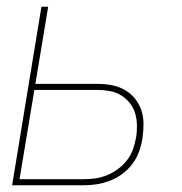

<svg xmlns="http://www.w3.org/2000/svg" viewBox="-20 -550 540 570"><path d="M16 0 103 -530H123L85 -301H271Q292 -301 312.5 -297Q333 -293 350.5 -283Q368 -273 380.5 -257.5Q393 -242 399.5 -223Q406 -204 406 -182.5Q406 -161 403 -140Q400 -120 393 -100.5Q386 -81 373.5 -64Q361 -47 343.5 -34Q326 -21 306.5 -13.5Q287 -6 267.5 -3Q248 0 228 0ZM38 -18H228Q246 -18 263.5 -20.5Q281 -23 298 -30Q315 -37 330.5 -48.5Q346 -60 357.5 -75Q369 -90 375 -107.5Q381 -125 384 -142Q387 -160 386.5 -179Q386 -198 381 -214.5Q376 -231 365 -244.5Q354 -258 339.5 -267Q325 -276 307 -279.5Q289 -283 271 -283H82Z"/></svg>

Font: Iosevka Curly Thin Oblique
Style: Regular
Weight: 100
Italic angle: -9°
Monospace: yes
Designer: Belleve Invis
Foundry: Belleve Invis
Version: Version 11.1.0; ttfautohint (v1.8.3)